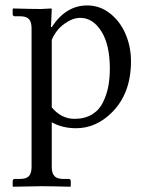

<svg xmlns="http://www.w3.org/2000/svg" viewBox="-20 -462 541 710"><path d="M171.4 -314.5V-64.9Q207 -22.5 255.4 -22.5Q293.5 -22.5 320.3 -38.8Q347.2 -55.2 360.8 -83.5Q374.5 -111.8 380.4 -142.1Q386.2 -172.4 386.2 -208.5Q386.2 -295.9 355 -345.9Q323.7 -396 276.4 -396Q248.5 -396 217.8 -373.8Q187 -351.6 171.4 -314.5ZM171.4 -428.7 168.5 -361.8H171.4Q223.6 -441.9 302.7 -441.9Q349.6 -441.9 387.2 -412.1Q424.8 -382.3 444.6 -335.4Q464.4 -288.6 464.4 -235.4Q464.4 -116.7 394 -46.4Q335.4 12.2 261.2 12.2Q210.9 12.2 171.4 -9.8V155.8Q171.4 178.2 181.2 189Q190.9 199.7 214.4 199.7H233.4Q241.7 199.7 241.7 208V226.6L239.7 228.5Q171.4 226.6 132.3 226.6L28.8 228.5L26.9 226.6V208Q26.9 199.7 34.7 199.7H53.7Q77.6 199.7 87.2 189Q96.7 178.2 96.7 155.8V-357.9Q96.7 -380.4 87.2 -391.1Q77.6 -401.9 53.7 -401.9H34.7Q26.9 -401.9 26.9 -410.2V-428.7L28.8 -430.7Q96.7 -428.7 132.3 -428.7L169.4 -430.7Z"/></svg>

Font: Libertinage
Style: l
Weight: 400
Designer: OSP
Foundry: OSP
Version: Version 1.0; 2008; OFL relea